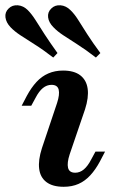

<svg xmlns="http://www.w3.org/2000/svg" viewBox="-65 -695 433 726"><path d="M198.4 -111.3Q187.9 -79 192.3 -60.5Q196.8 -41.9 219.4 -41.9Q237.1 -41.9 252 -54.4Q266.9 -66.9 279.8 -91.9L296 -121.8H332.3L312.9 -84.7Q296 -53.2 276.2 -31.9Q256.5 -10.5 231.9 0.4Q207.3 11.3 175.8 11.3Q133.9 11.3 110.5 -6.5Q87.1 -24.2 83.1 -56.9Q79 -89.5 93.5 -134.7L150.8 -305.6Q161.3 -337.9 156.9 -356Q152.4 -374.2 129.8 -374.2Q112.1 -374.2 97.2 -362.1Q82.3 -350 69.4 -325L53.2 -295.2H16.9L36.3 -332.3Q53.2 -363.7 73 -385.1Q92.7 -406.5 117.7 -417.3Q142.7 -428.2 173.4 -428.2Q215.3 -428.2 238.7 -410.1Q262.1 -391.9 266.5 -359.3Q271 -326.6 256.5 -281.5ZM136.3 -477.4Q97.6 -507.3 66.1 -527Q34.7 -546.8 12.1 -561.7Q-10.5 -576.6 -25 -591.9Q-41.9 -609.7 -44.4 -629.4Q-46.8 -649.2 -32.3 -662.9Q-18.5 -676.6 2.4 -675Q23.4 -673.4 40.3 -656.5Q54.8 -641.9 69.4 -619Q83.9 -596 103.6 -565.3Q123.4 -534.7 152.4 -494.4ZM297.6 -477.4Q258.9 -507.3 227.8 -527Q196.8 -546.8 174.2 -561.7Q151.6 -576.6 137.1 -591.9Q119.4 -609.7 116.9 -629.4Q114.5 -649.2 129 -662.9Q142.7 -676.6 163.7 -675Q184.7 -673.4 201.6 -656.5Q216.1 -642.7 230.6 -619.8Q245.2 -596.8 264.9 -565.7Q284.7 -534.7 314.5 -494.4Z"/></svg>

Font: Playfair 9pt
Style: Bold Italic
Weight: 700
Italic angle: -15.6°
Designer: Claus Eggers Sørensen
Foundry: Claus Eggers Sørensen
Version: Version 2.203